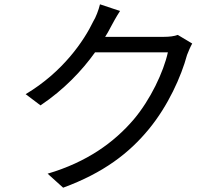

<svg xmlns="http://www.w3.org/2000/svg" viewBox="-20 -827 1040 891"><path d="M805 -665C789 -659 767 -656 740 -656H468C477 -670 485 -684 492 -698C502 -717 520 -750 537 -776L444 -807C438 -781 424 -745 413 -728C370 -638 272 -493 99 -390L168 -338C277 -411 361 -500 421 -584H759C739 -493 678 -364 600 -272C509 -166 384 -75 201 -21L273 44C461 -25 580 -117 671 -228C760 -336 821 -472 848 -572C854 -588 864 -611 872 -625Z"/></svg>

Font: Squished Noto Sans CJK JP Regular
Style: Regular
Weight: 400
Designer: Ryoko NISHIZUKA (kana & ideographs); Paul D. Hunt (Latin, Greek & Cyrillic); Wenlong ZHANG (bopomofo); Sandoll Communica
Foundry: Adobe Systems Incorporated
Version: Version 1.004;PS 1.004;hotconv 1.0.82;makeotf.lib2.5.63406